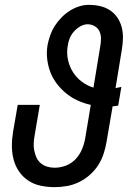

<svg xmlns="http://www.w3.org/2000/svg" viewBox="-20 -763 540 791"><path d="M205 8Q175 8 147 2Q119 -4 96.5 -19Q74 -34 58.5 -56.5Q43 -79 36 -106Q29 -133 29 -162Q29 -191 34 -221L53 -331H144L123 -207Q120 -191 119 -175Q118 -159 121 -143.5Q124 -128 130 -114.5Q136 -101 147.5 -91Q159 -81 174 -76.5Q189 -72 205 -72Q228 -72 251 -80.5Q274 -89 291 -107Q308 -125 317.5 -147.5Q327 -170 331 -193L354 -331Q326 -337 300 -349Q274 -361 253 -378Q232 -395 215 -417Q198 -439 188 -464.5Q178 -490 174.5 -519Q171 -548 176 -578Q180 -598 187 -618Q194 -638 205.5 -656Q217 -674 232.5 -690Q248 -706 266.5 -718Q285 -730 305.5 -736.5Q326 -743 346 -743Q370 -743 392 -738Q414 -733 432.5 -721Q451 -709 463.5 -690.5Q476 -672 481.5 -650.5Q487 -629 486.5 -605.5Q486 -582 482 -559L456 -400Q462 -401 468 -402.5Q474 -404 480 -405L467 -328Q461 -327 455.5 -326Q450 -325 444 -325L419 -179Q415 -155 407 -130Q399 -105 384.5 -82.5Q370 -60 349.5 -42Q329 -24 305 -12.5Q281 -1 255.5 3.5Q230 8 205 8ZM365 -402 393 -572Q396 -588 396 -604Q396 -620 390 -633.5Q384 -647 370.5 -655Q357 -663 341 -663Q326 -663 311 -654.5Q296 -646 284.5 -633Q273 -620 267 -605Q261 -590 259 -574Q254 -545 260 -517Q266 -489 280.5 -466Q295 -443 317 -426.5Q339 -410 365 -402Z"/></svg>

Font: Iosevka Medium
Style: Italic
Weight: 500
Italic angle: -9°
Monospace: yes
Designer: Belleve Invis
Foundry: Belleve Invis
Version: Version 32.5.0; ttfautohint (v1.8.4)